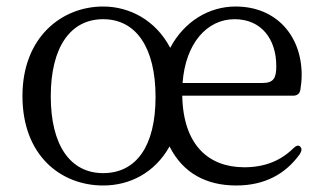

<svg xmlns="http://www.w3.org/2000/svg" viewBox="-20 -552 993 590"><path d="M297 18C378 18 455 -20 501 -102C542 -20 614 18 706 18C793 18 857 -17 901 -78C908 -89 908 -96 902 -102C896 -107 889 -104 880 -95C842 -58 793 -38 731 -38C621 -38 543 -106 540 -258H881C893 -258 901 -264 903 -276C905 -289 907 -304 907 -322C907 -442 829 -532 704 -532C622 -532 546 -486 503 -405C458 -491 377 -532 297 -532C170 -532 49 -438 49 -257C49 -74 167 18 297 18ZM136 -256C136 -408 197 -493 297 -493C398 -493 458 -406 458 -254C458 -102 398 -20 297 -20C197 -20 136 -104 136 -256ZM541 -297C550 -419 616 -493 701 -493C783 -493 829 -432 829 -349C829 -312 821 -297 786 -297Z"/></svg>

Font: 寒蝉锦书宋
Style: Regular
Weight: 400
Designer: 寒蝉锦书宋{Warren} 思源宋体{Ryoko NISHIZUKA 西塚涼子 (kana & ideographs); Frank Grießhammer (Latin, Greek & Cyrillic); Wenlong ZHANG 
Foundry: Adobe & ChillType
Version: Version 2.000;Glyphs 3.1.1 (3135)